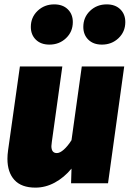

<svg xmlns="http://www.w3.org/2000/svg" viewBox="-20 -838 593 878"><path d="M14 -112Q14 -130 17 -151L71 -534H265L217 -189Q215 -175 215 -170Q215 -138 240 -138Q254 -138 272 -154Q290 -170 307 -197L354 -534H548L474 0H305L307 -67Q273 -26 230.5 -3Q188 20 142 20Q78 20 46 -15Q14 -50 14 -112ZM121 -715Q121 -759 152 -788.5Q183 -818 228 -818Q267 -818 290 -795.5Q313 -773 313 -737Q313 -693 282 -663.5Q251 -634 206 -634Q167 -634 144 -656.5Q121 -679 121 -715ZM361 -715Q361 -759 392 -788.5Q423 -818 468 -818Q507 -818 530 -795.5Q553 -773 553 -737Q553 -693 522 -663.5Q491 -634 446 -634Q407 -634 384 -656.5Q361 -679 361 -715Z"/></svg>

Font: FiraGO Heavy
Style: Italic
Weight: 900
Italic angle: -8°
Designer: bBox Type GmbH
Foundry: bBox Type GmbH
Version: Version 1.001